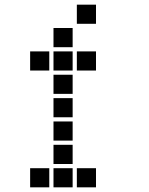

<svg xmlns="http://www.w3.org/2000/svg" viewBox="-20 -811 640 822"><path d="M310 -791Q309 -791 309 -791Q309 -791 309 -790V-710Q309 -709 309 -709Q309 -709 310 -709H390Q391 -709 391 -709Q391 -709 391 -710V-790Q391 -791 391 -791Q391 -791 390 -791ZM210 -691Q209 -691 209 -691Q209 -691 209 -690V-610Q209 -609 209 -609Q209 -609 210 -609H290Q291 -609 291 -609Q291 -609 291 -610V-690Q291 -691 291 -691Q291 -691 290 -691ZM110 -591Q109 -591 109 -591Q109 -591 109 -590V-510Q109 -509 109 -509Q109 -509 110 -509H190Q191 -509 191 -509Q191 -509 191 -510V-590Q191 -591 191 -591Q191 -591 190 -591ZM210 -591Q209 -591 209 -591Q209 -591 209 -590V-510Q209 -509 209 -509Q209 -509 210 -509H290Q291 -509 291 -509Q291 -509 291 -510V-590Q291 -591 291 -591Q291 -591 290 -591ZM310 -591Q309 -591 309 -591Q309 -591 309 -590V-510Q309 -509 309 -509Q309 -509 310 -509H390Q391 -509 391 -509Q391 -509 391 -510V-590Q391 -591 391 -591Q391 -591 390 -591ZM210 -491Q209 -491 209 -491Q209 -491 209 -490V-410Q209 -409 209 -409Q209 -409 210 -409H290Q291 -409 291 -409Q291 -409 291 -410V-490Q291 -491 291 -491Q291 -491 290 -491ZM210 -391Q209 -391 209 -391Q209 -391 209 -390V-310Q209 -309 209 -309Q209 -309 210 -309H290Q291 -309 291 -309Q291 -309 291 -310V-390Q291 -391 291 -391Q291 -391 290 -391ZM210 -291Q209 -291 209 -291Q209 -291 209 -290V-210Q209 -209 209 -209Q209 -209 210 -209H290Q291 -209 291 -209Q291 -209 291 -210V-290Q291 -291 291 -291Q291 -291 290 -291ZM210 -191Q209 -191 209 -191Q209 -191 209 -190V-110Q209 -109 209 -109Q209 -109 210 -109H290Q291 -109 291 -109Q291 -109 291 -110V-190Q291 -191 291 -191Q291 -191 290 -191ZM110 -91Q109 -91 109 -91Q109 -91 109 -90V-10Q109 -9 109 -9Q109 -9 110 -9H190Q191 -9 191 -9Q191 -9 191 -10V-90Q191 -91 191 -91Q191 -91 190 -91ZM210 -91Q209 -91 209 -91Q209 -91 209 -90V-10Q209 -9 209 -9Q209 -9 210 -9H290Q291 -9 291 -9Q291 -9 291 -10V-90Q291 -91 291 -91Q291 -91 290 -91ZM310 -91Q309 -91 309 -91Q309 -91 309 -90V-10Q309 -9 309 -9Q309 -9 310 -9H390Q391 -9 391 -9Q391 -9 391 -10V-90Q391 -91 391 -91Q391 -91 390 -91Z"/></svg>

Font: Doto ExtraBold
Style: Regular
Weight: 800
Monospace: yes
Version: Version 1.000